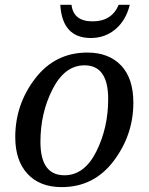

<svg xmlns="http://www.w3.org/2000/svg" viewBox="-20 -763 614 793"><path d="M340.8 -545.9Q429.2 -545.9 480 -492.7Q530.8 -439.5 530.8 -338.9Q530.8 -205.6 449.2 -97.9Q367.7 9.8 234.9 9.8Q144.5 9.8 93.8 -44.9Q43 -99.6 43 -196.8Q43 -331.5 125.2 -438.7Q207.5 -545.9 340.8 -545.9ZM246.1 -39.1Q328.6 -39.1 377.7 -137Q426.8 -234.9 426.8 -354Q426.8 -493.2 329.1 -493.2Q247.6 -493.2 197.3 -395Q147 -296.9 147 -176.8Q147 -39.1 246.1 -39.1ZM229 -743.2H275.4Q283.2 -674.8 362.3 -674.8Q441.9 -674.8 470.2 -743.2H516.1Q500 -678.7 456.8 -642.3Q413.6 -606 355 -606Q237.3 -606 229 -743.2Z"/></svg>

Font: Droid Serif
Style: Italic
Weight: 400
Italic angle: -12°
Designer: Monotype Design team
Foundry: Monotype Imaging Inc.
Version: Version 1.03